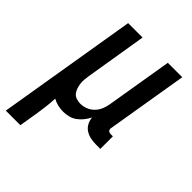

<svg xmlns="http://www.w3.org/2000/svg" viewBox="-241 -638 951 951"><g transform="rotate(45 235.0 -162.5)"><path d="M-30 205 92 -530H193L140 -207Q138 -193 136.5 -178Q135 -163 137 -149.5Q139 -136 143.5 -122.5Q148 -109 156.5 -99Q165 -89 178.5 -84.5Q192 -80 207 -80Q226 -80 245 -87.5Q264 -95 278.5 -109.5Q293 -124 301 -143Q309 -162 312 -181L370 -530H471L400 -103Q399 -98 400 -93.5Q401 -89 403.5 -86Q406 -83 410.5 -81.5Q415 -80 419 -80H435V8H405Q385 8 366 4Q347 0 331.5 -10Q316 -20 307 -36.5Q298 -53 296 -73Q287 -55 274.5 -39.5Q262 -24 246 -12.5Q230 -1 211 3.5Q192 8 174 8Q154 8 135.5 3.5Q117 -1 101 -10Q100 18 96.5 46.5Q93 75 89 102L72 205Z"/></g></svg>

Font: Iosevka Curly Semibold Oblique
Style: Regular
Weight: 600
Italic angle: -9°
Monospace: yes
Designer: Belleve Invis
Foundry: Belleve Invis
Version: Version 11.1.0; ttfautohint (v1.8.3)